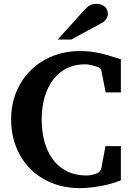

<svg xmlns="http://www.w3.org/2000/svg" viewBox="-20 -949 676 985"><path d="M600.1 -23.9Q590.8 -20 571 -13.4Q551.3 -6.8 523.4 -0.2Q495.6 6.3 461.2 11.2Q426.8 16.1 388.2 16.1Q336.9 16.1 291 4.4Q245.1 -7.3 206.1 -29.3Q167 -51.3 135.7 -82.5Q104.5 -113.8 82.5 -153.1Q60.5 -192.4 48.8 -238.5Q37.1 -284.7 37.1 -335.9Q37.1 -414.1 64.2 -478.5Q91.3 -543 138.7 -589.4Q186 -635.7 250.5 -661.4Q314.9 -687 389.2 -687Q417.5 -687 440.9 -684.6Q464.4 -682.1 488 -677Q511.7 -671.9 538.3 -664.1Q564.9 -656.2 600.1 -645V-475.1H522L500 -586.9Q500 -589.4 496.1 -595Q492.2 -600.6 486.8 -603Q482.9 -605 474.9 -607.7Q466.8 -610.4 456.8 -612.8Q446.8 -615.2 436 -617.2Q425.3 -619.1 416 -619.1Q364.7 -619.1 323.5 -598.9Q282.2 -578.6 253.4 -541.3Q224.6 -503.9 209.2 -451.4Q193.8 -398.9 193.8 -334Q193.8 -298.8 199.2 -264.2Q204.6 -229.5 216.1 -197.8Q227.5 -166 245.8 -138.9Q264.2 -111.8 289.6 -91.8Q314.9 -71.8 348.4 -60.3Q381.8 -48.8 423.8 -48.8Q442.4 -48.8 458 -53.5Q473.6 -58.1 481.9 -62Q485.8 -63.5 491.7 -70.1Q497.6 -76.7 499 -81.1L521 -199.2H600.1ZM533.7 -876.5Q533.7 -871.6 531.5 -865.5Q529.3 -859.4 525.9 -853.5Q522.5 -847.7 517.6 -842.5Q512.7 -837.4 507.8 -834.5L345.7 -746.1H275.9L412.6 -897.5Q421.4 -906.7 428.5 -912.8Q435.5 -918.9 442.6 -922.6Q449.7 -926.3 457.5 -927.7Q465.3 -929.2 475.6 -929.2Q491.7 -929.2 502.7 -924.3Q513.7 -919.4 520.8 -911.9Q527.8 -904.3 530.8 -894.8Q533.7 -885.3 533.7 -876.5Z"/></svg>

Font: Charis SIL Viet
Style: Bold
Weight: 700
Foundry: SIL International
Version: Version 5.000